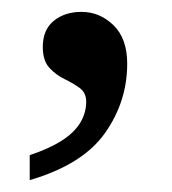

<svg xmlns="http://www.w3.org/2000/svg" viewBox="-20 -149 290 323"><path d="M30 112Q63 101 84 87.5Q105 74 115 57.5Q125 41 125 22Q125 7 114 -1Q103 -9 88.5 -16Q74 -23 63 -35Q52 -47 52 -70Q52 -99 70.5 -114Q89 -129 117 -129Q148 -129 171 -106.5Q194 -84 194 -42Q194 22 156.5 75Q119 128 30 154Z"/></svg>

Font: Noto Serif Georgian
Style: Regular
Weight: 400
Designer: Monotype Design Team, Akaki Razmadze
Foundry: Google LLC
Version: Version 2.002